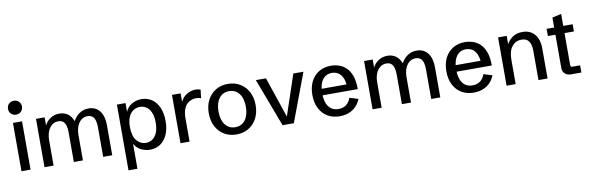

<svg xmlns="http://www.w3.org/2000/svg" viewBox="-58 -1318 6343 2064"><g transform="rotate(-10 3113.0 -285.5)"><path d="M77.1 0V-527.3H176.3V0ZM127 -608.9Q94.2 -608.9 72.5 -630.6Q50.8 -652.3 50.8 -684.6Q50.8 -717.8 72.5 -739.3Q94.2 -760.7 127 -760.7Q159.7 -760.7 181.4 -739.3Q203.1 -717.8 203.1 -684.6Q203.1 -652.3 181.4 -630.6Q159.7 -608.9 127 -608.9Z M328.6 0V-527.3H422.9V-438.5Q442.9 -481 485.1 -510.3Q527.3 -539.6 585.4 -539.6Q638.7 -539.6 677.2 -511.2Q715.8 -482.9 734.4 -430.7Q760.7 -481 804.2 -510.3Q847.7 -539.6 903.8 -539.6Q980.5 -539.6 1024.2 -484.1Q1067.9 -428.7 1067.9 -329.1V0H968.8V-325.2Q968.8 -365.7 960.4 -396Q952.1 -426.3 932.4 -443.1Q912.6 -460 878.4 -460Q840.3 -460 810.8 -437.3Q781.2 -414.6 764.6 -372.6Q748 -330.6 748 -271.5V0H648.9V-325.2Q648.9 -365.7 640.4 -396Q631.8 -426.3 612.5 -443.1Q593.3 -460 559.1 -460Q521 -460 491.2 -437.5Q461.4 -415 444.6 -373Q427.7 -331.1 427.7 -271.5V0Z M1211.9 190.4V-527.3H1305.7V-418.5L1303.2 -426.3Q1326.2 -483.9 1375 -511.7Q1423.8 -539.6 1480 -539.6Q1544.9 -539.6 1593.8 -505.9Q1642.6 -472.2 1669.7 -410.2Q1696.8 -348.1 1696.8 -263.2Q1696.8 -177.7 1669.4 -116Q1642.1 -54.2 1593.3 -21Q1544.4 12.2 1479.5 12.2Q1425.8 12.2 1376.5 -14.2Q1327.1 -40.5 1300.3 -101.6L1309.6 -105V190.4ZM1448.7 -67.9Q1511.2 -67.9 1550.3 -119.1Q1589.4 -170.4 1589.4 -265.1Q1589.4 -357.4 1551.5 -408.7Q1513.7 -460 1449.7 -460Q1411.1 -460 1378.7 -439.2Q1346.2 -418.5 1326.9 -375.5Q1307.6 -332.5 1307.6 -265.1Q1307.6 -165 1348.9 -116.5Q1390.1 -67.9 1448.7 -67.9Z M1813 0V-527.3H1907.2V-413.6L1903.8 -427.2Q1927.7 -482.9 1974.4 -511.2Q2021 -539.6 2070.8 -539.6Q2085 -539.6 2099.1 -537.1Q2113.3 -534.7 2126 -528.8L2114.7 -438.5Q2086.9 -447.3 2059.6 -447.3Q2041 -447.3 2015.9 -440.2Q1990.7 -433.1 1967.3 -413.1Q1943.8 -393.1 1928 -354.2Q1912.1 -315.4 1912.1 -252.4V0Z M2423.8 12.2Q2348.1 12.2 2290.3 -22.9Q2232.4 -58.1 2200.2 -120.1Q2168 -182.1 2168 -263.7Q2168 -345.2 2200.2 -407.2Q2232.4 -469.2 2290.3 -504.4Q2348.1 -539.6 2423.8 -539.6Q2499.5 -539.6 2557.4 -504.4Q2615.2 -469.2 2647.5 -407.2Q2679.7 -345.2 2679.7 -263.7Q2679.7 -182.1 2647.5 -120.1Q2615.2 -58.1 2557.4 -22.9Q2499.5 12.2 2423.8 12.2ZM2423.8 -66.9Q2493.2 -66.9 2533.2 -119.9Q2573.2 -172.9 2573.2 -263.7Q2573.2 -355 2533.2 -407.7Q2493.2 -460.4 2423.8 -460.4Q2354.5 -460.4 2314.5 -407.7Q2274.4 -355 2274.4 -263.7Q2274.4 -172.9 2314.5 -119.9Q2354.5 -66.9 2423.8 -66.9Z M2927.2 0 2728.5 -527.3H2838.9L2996.1 -62H2981.4L3137.7 -527.3H3248L3050.3 0Z M3551.3 12.2Q3475.1 12.2 3418.5 -21.7Q3361.8 -55.7 3330.3 -117.4Q3298.8 -179.2 3298.8 -263.7Q3298.8 -348.1 3330.1 -409.9Q3361.3 -471.7 3417.5 -505.6Q3473.6 -539.6 3548.3 -539.6Q3590.8 -539.6 3633.8 -526.1Q3676.8 -512.7 3712.4 -479.5Q3748 -446.3 3769.5 -388.4Q3791 -330.6 3791 -241.7H3362.8V-312.5H3704.1L3682.6 -283.2Q3680.2 -347.7 3661.4 -387Q3642.6 -426.3 3612.5 -444.1Q3582.5 -461.9 3546.4 -461.9Q3502 -461.9 3470.5 -438.2Q3439 -414.6 3422.4 -370.1Q3405.8 -325.7 3405.8 -262.7Q3405.8 -169.9 3443.1 -118.4Q3480.5 -66.9 3550.8 -66.9Q3600.6 -66.9 3634.8 -92Q3668.9 -117.2 3685.5 -165.5L3779.8 -136.7Q3760.7 -88.4 3727.5 -55.2Q3694.3 -22 3649.4 -4.9Q3604.5 12.2 3551.3 12.2Z M3909.7 0V-527.3H4003.9V-438.5Q4023.9 -481 4066.2 -510.3Q4108.4 -539.6 4166.5 -539.6Q4219.7 -539.6 4258.3 -511.2Q4296.9 -482.9 4315.4 -430.7Q4341.8 -481 4385.3 -510.3Q4428.7 -539.6 4484.9 -539.6Q4561.5 -539.6 4605.2 -484.1Q4648.9 -428.7 4648.9 -329.1V0H4549.8V-325.2Q4549.8 -365.7 4541.5 -396Q4533.2 -426.3 4513.4 -443.1Q4493.7 -460 4459.5 -460Q4421.4 -460 4391.8 -437.3Q4362.3 -414.6 4345.7 -372.6Q4329.1 -330.6 4329.1 -271.5V0H4230V-325.2Q4230 -365.7 4221.4 -396Q4212.9 -426.3 4193.6 -443.1Q4174.3 -460 4140.1 -460Q4102.1 -460 4072.3 -437.5Q4042.5 -415 4025.6 -373Q4008.8 -331.1 4008.8 -271.5V0Z M5014.2 12.2Q4938 12.2 4881.3 -21.7Q4824.7 -55.7 4793.2 -117.4Q4761.7 -179.2 4761.7 -263.7Q4761.7 -348.1 4793 -409.9Q4824.2 -471.7 4880.4 -505.6Q4936.5 -539.6 5011.2 -539.6Q5053.7 -539.6 5096.7 -526.1Q5139.6 -512.7 5175.3 -479.5Q5210.9 -446.3 5232.4 -388.4Q5253.9 -330.6 5253.9 -241.7H4825.7V-312.5H5167L5145.5 -283.2Q5143.1 -347.7 5124.3 -387Q5105.5 -426.3 5075.4 -444.1Q5045.4 -461.9 5009.3 -461.9Q4964.8 -461.9 4933.3 -438.2Q4901.9 -414.6 4885.3 -370.1Q4868.7 -325.7 4868.7 -262.7Q4868.7 -169.9 4906 -118.4Q4943.4 -66.9 5013.7 -66.9Q5063.5 -66.9 5097.7 -92Q5131.8 -117.2 5148.4 -165.5L5242.7 -136.7Q5223.6 -88.4 5190.4 -55.2Q5157.2 -22 5112.3 -4.9Q5067.4 12.2 5014.2 12.2Z M5372.6 0V-527.3H5466.8V-407.7L5463.4 -429.2Q5485.4 -476.6 5530.3 -508.1Q5575.2 -539.6 5639.6 -539.6Q5697.3 -539.6 5737.3 -513.7Q5777.3 -487.8 5798.6 -440.9Q5819.8 -394 5819.8 -329.1V0H5720.7V-321.8Q5720.7 -384.8 5696.3 -422.4Q5671.9 -460 5614.7 -460Q5552.2 -460 5512 -410.6Q5471.7 -361.3 5471.7 -266.6V0Z M6074.7 0Q6035.6 0 6010.3 -22.9Q5984.9 -45.9 5984.9 -83.5V-448.7H5902.3V-527.3H5984.9V-635.7L6084 -658.2V-527.3H6186.5V-448.7H6084V-105.5Q6084 -89.4 6088.6 -84Q6093.3 -78.6 6108.4 -78.6H6189V0Z"/></g></svg>

Font: Schibsted Grotesk Medium
Style: Regular
Weight: 500
Designer: Bakken & Baeck AS, Henrik Kongsvoll
Foundry: Schibsted ASA
Version: Version 1.100;gftools[0.9.25]